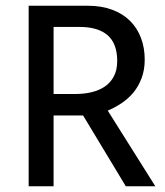

<svg xmlns="http://www.w3.org/2000/svg" viewBox="-20 -650 577 670"><path d="M80 -630H285Q334 -630 371.5 -616Q409 -602 434 -577Q459 -552 472 -517.5Q485 -483 485 -442Q485 -406 474 -377Q463 -348 445 -326.5Q427 -305 403.5 -289.5Q380 -274 356 -264L522 0H419L270 -247H167V0H80ZM167 -322H243Q274 -322 300.5 -328.5Q327 -335 346.5 -348.5Q366 -362 377.5 -384Q389 -406 389 -437Q389 -498 355.5 -527Q322 -556 258 -556H167Z"/></svg>

Font: Mukta Malar
Style: Regular
Weight: 400
Designer: Aadarsh Rajan, Girish Dalvi, Yashodeep Gholap
Foundry: Ek Type
Version: Version 2.538;PS 1.000;hotconv 16.6.51;makeotf.lib2.5.65220;